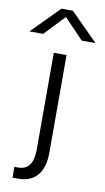

<svg xmlns="http://www.w3.org/2000/svg" viewBox="-170 -834 607 1114"><g transform="rotate(10 133.0 -277.5)"><path d="M-11.7 166H10.7Q98.6 166 98.6 44.9V-525.4H173.8V48.8Q173.8 137.7 134.8 183.6Q95.7 229.5 23.4 229.5H-11.7ZM-62.5 -623 97.7 -785.2H165L327.1 -623H246.1L131.8 -742.2L18.6 -623Z"/></g></svg>

Font: Gothic A1
Style: Regular
Weight: 400
Designer: HanYang I&C Co.,Ltd.
Foundry: HanYang I&C Co.,Ltd.
Version: Version 2.50